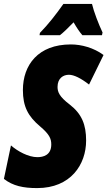

<svg xmlns="http://www.w3.org/2000/svg" viewBox="-38 -951 549 981"><path d="M164 -771H268C286 -785 309 -807 338 -837C354 -809 369 -787 383 -771H483L486 -785C466 -827 441 -892 432 -931H286C248 -877 209 -827 166 -783ZM152 10C323 10 402 -110 402 -233C402 -314 380 -369 318 -417C264 -458 256 -482 256 -507C256 -551 285 -569 314 -569C340 -569 376 -551 417 -519L491 -670C441 -707 378 -724 324 -724C157 -724 79 -619 79 -491C79 -407 105 -357 167 -305C214 -265 224 -243 224 -213C224 -158 183 -148 153 -148C107 -148 52 -178 18 -208L-18 -37C28 -1 81 10 152 10Z"/></svg>

Font: Noto Sans UI Condensed Black
Style: Italic
Weight: 900
Width: 3
Italic angle: -192°
Designer: Monotype Design Team
Foundry: Monotype Imaging Inc.
Version: Version 1.901